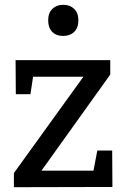

<svg xmlns="http://www.w3.org/2000/svg" viewBox="-20 -781 529 801"><path d="M386 -153H448L449 -1L38 0V-59L328 -461H118L107 -388H46L45 -530H440V-470L153 -69H370ZM181 -696Q181 -727 198.5 -744Q216 -761 244 -761Q272 -761 289.5 -744Q307 -727 307 -696Q307 -665 289.5 -648Q272 -631 243 -631Q215 -631 198 -648Q181 -665 181 -696Z"/></svg>

Font: Bitter Pro Medium
Style: Regular
Weight: 500
Designer: Sol Matas, and Bitter project Authors
Foundry: Sol Matas
Version: Version 1.010